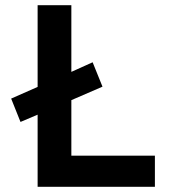

<svg xmlns="http://www.w3.org/2000/svg" viewBox="-20 -720 674 740"><path d="M59 -250 125 -278V0H577V-120H255V-334L375 -386L337 -480L255 -443V-700H125V-385L23 -340Z"/></svg>

Font: Easer Grotesk Medium
Style: Regular
Weight: 500
Designer: Boardeaser, Bonnie Shaver-Troup, Thomas Jockin
Foundry: Lexend
Version: Version 1.001;Glyphs 3.1.2 (3151)